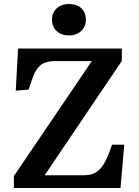

<svg xmlns="http://www.w3.org/2000/svg" viewBox="-20 -944 699 964"><path d="M241.2 -845.2Q241.2 -880.4 264.6 -902.1Q288.1 -923.8 326.2 -923.8Q365.7 -923.8 388.4 -902.6Q411.1 -881.3 411.1 -845.2Q411.1 -810.1 387.5 -788.1Q363.8 -766.1 326.2 -766.1Q288.6 -766.1 264.9 -787.8Q241.2 -809.6 241.2 -845.2ZM49.8 0V-60.1L440.9 -637.2H253.9Q236.3 -637.2 222.2 -634Q208 -630.9 197.3 -626Q186.5 -621.1 177.2 -610.8Q168 -600.6 161.6 -591.3Q155.3 -582 148.2 -564.2Q141.1 -546.4 136.5 -532.5Q131.8 -518.6 124 -494.1L59.1 -488.8L70.8 -700.2H591.8V-638.2L204.1 -64H394Q423.8 -64 443.4 -70.1Q462.9 -76.2 480.5 -94Q498 -111.8 512 -140.4Q525.9 -168.9 543 -217.8H604L585 0Z"/></svg>

Font: Literata Book SemiBold
Style: Regular
Weight: 600
Designer: Latin by Veronika Burian and Jose Scaglione. Greek by Irene Vlachou. Cyrillic by Vera Evstafieva
Foundry: TypeTogether
Version: Version 2.003;PS 002.003;hotconv 1.0.88;makeotf.lib2.5.64775